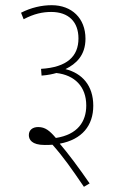

<svg xmlns="http://www.w3.org/2000/svg" viewBox="-20 -652 451 739"><path d="M61 -603 71 -578C111 -599 144 -606 177 -606C244 -606 282 -568 282 -504C282 -435 238 -393 138 -387L140 -361C166 -363 183 -367 197 -371C267 -363 312 -319 312 -246C312 -184 279 -134 195 -121C171 -149 154 -163 127 -163C106 -163 91 -152 91 -132C91 -115 102 -94 152 -94C162 -94 172 -94 182 -95C223 -49 254 -5 303 67L325 54C283 -7 241 -63 210 -99C296 -115 339 -169 339 -245C339 -323 296 -370 232 -386C273 -406 309 -439 309 -503C309 -582 256 -632 179 -632C141 -632 100 -623 61 -603Z"/></svg>

Font: Noto Sans Devanagari UI ExtraCondensed Thin
Style: Regular
Weight: 100
Width: 2
Designer: Jelle Bosma - Monotype Design Team
Foundry: Monotype Imaging Inc.
Version: Version 2.004